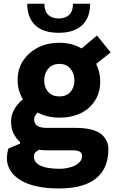

<svg xmlns="http://www.w3.org/2000/svg" viewBox="-20 -787 639 1043"><path d="M298.8 -608.9Q212.9 -608.9 170.4 -650.9Q127.9 -692.9 127.9 -766.6H221.2Q221.2 -725.1 242.4 -705.8Q263.7 -686.5 298.8 -686.5Q335 -686.5 355.7 -706.3Q376.5 -726.1 376.5 -766.6H469.7Q469.7 -691.4 426.3 -650.1Q382.8 -608.9 298.8 -608.9ZM528.8 -59.1Q568.8 -26.4 568.8 23.4Q568.8 142.6 481 196.8Q414.6 236.8 299.8 236.8Q165 236.8 89.8 190.9Q55.2 169.4 36.4 139.2Q17.6 108.9 17.6 74.2Q17.6 47.9 25.4 20L88.9 -6.8V-15.6Q40 -59.1 40 -125.5Q40 -193.8 104.5 -248Q75.7 -294.4 75.7 -352.1Q75.7 -440.4 140.6 -497.6Q205.6 -554.7 302.2 -554.7Q370.1 -554.7 423.3 -523.9L506.8 -594.2L581.1 -502.4L502.4 -439.9Q524.4 -395 524.4 -344.2Q524.4 -282.7 493.9 -237.3Q463.4 -191.9 414.3 -169.9Q365.2 -147.9 304.7 -147.9Q236.8 -147.9 184.1 -175.8Q165.5 -157.2 165.5 -138.7Q165.5 -115.7 182.1 -103.5Q200.7 -92.3 233.4 -92.3H388.7Q487.3 -92.3 528.8 -59.1ZM303.2 -439.9Q264.2 -439.9 242.2 -414.3Q220.2 -388.7 220.2 -350.1Q220.2 -312 241.9 -287.6Q263.7 -263.2 303.2 -263.2Q341.3 -263.2 362.8 -287.6Q384.3 -312 384.3 -350.1Q384.3 -388.2 362.5 -414.1Q340.8 -439.9 303.2 -439.9ZM404.3 101.1Q425.8 84 425.8 62Q425.8 46.4 416.5 39.1Q404.8 29.8 377.9 29.8H242.2Q212.9 29.8 190.4 26.4L168 44.4Q164.6 55.2 164.6 66.9Q164.6 92.3 192.4 108.9Q230 129.9 302.2 129.9Q329.6 129.9 358.2 122.8Q386.7 115.7 404.3 101.1Z"/></svg>

Font: Acari Sans Neue Black
Style: Regular
Weight: 900
Designer: Alfredo Marco Pradil
Foundry: Alfredo Marco Pradil
Version: Version 1.045;June 16, 2019;FontCreator 11.5.0.2425 64-bit; 